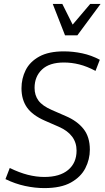

<svg xmlns="http://www.w3.org/2000/svg" viewBox="-20 -953 539 983"><path d="M207 -47Q286 -47 329 -83Q372 -119 372 -182Q372 -264 281 -304L210 -335Q146 -363 118 -403Q90 -443 90 -501Q90 -551 111.5 -594Q133 -637 181 -663.5Q229 -690 307 -690Q354 -690 401 -680Q448 -670 491 -647L469 -590Q426 -613 386.5 -623Q347 -633 307 -633Q233 -633 195 -597Q157 -561 157 -503Q157 -465 177 -438Q197 -411 245 -390L316 -359Q375 -334 407.5 -293Q440 -252 440 -187Q440 -137 417 -92Q394 -47 343 -18.5Q292 10 207 10Q159 10 108 -1Q57 -12 8 -36L30 -93Q79 -69 122.5 -58Q166 -47 207 -47ZM495 -933 376 -772H313L250 -933H299L352 -827L442 -933Z"/></svg>

Font: Inria Sans Light
Style: Italic
Weight: 300
Italic angle: -10°
Designer: Black Foundry Team
Foundry: Black Foundry
Version: Version 1.2; ttfautohint (v1.8.3)